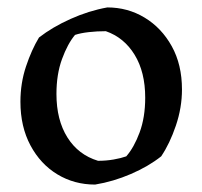

<svg xmlns="http://www.w3.org/2000/svg" viewBox="-20 -485 543 517"><path d="M236 12Q180 12 134.5 -15.5Q89 -43 62 -93.5Q35 -144 35 -211Q35 -261 50 -306Q65 -351 85 -384Q121 -412 170 -434Q219 -456 269 -465Q324 -465 369.5 -437.5Q415 -410 442.5 -360.5Q470 -311 470 -244Q470 -195 453.5 -146.5Q437 -98 414 -64Q380 -37 332.5 -16.5Q285 4 236 12ZM244 -52Q266 -52 286 -55.5Q306 -59 320 -64Q341 -88 356 -128.5Q371 -169 371 -222Q371 -291 342.5 -337.5Q314 -384 265 -401Q241 -401 219 -398.5Q197 -396 182 -391Q162 -367 147 -326Q132 -285 132 -232Q132 -162 161.5 -115Q191 -68 244 -52Z"/></svg>

Font: Labrada Medium
Style: Regular
Weight: 500
Designer: Mercedes Jáuregui
Foundry: Omnibus-Type Team
Version: Version 1.000; ttfautohint (v1.8.4.7-5d5b)